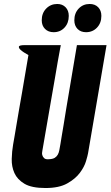

<svg xmlns="http://www.w3.org/2000/svg" viewBox="-20 -928 556 966"><path d="M286 -701Q286 -701 281.5 -678Q277 -655 270.5 -617.5Q264 -580 256 -532.5Q248 -485 239 -435L193 -169Q190 -157 193 -147Q195 -139 202.5 -132Q210 -125 228 -127Q246 -128 255.5 -134Q265 -140 270.5 -149.5Q276 -159 278.5 -172.5Q281 -186 284 -203Q285 -211 289.5 -237Q294 -263 300 -299.5Q306 -336 313 -380Q320 -424 328 -469Q346 -574 367 -701H516L423 -157Q421 -145 412.5 -116.5Q404 -88 381.5 -58Q359 -28 318 -5Q277 18 209 18Q139 18 103 -3.5Q67 -25 52.5 -57.5Q38 -90 39 -128.5Q40 -167 46 -201Q49 -216 53.5 -244Q58 -272 64 -306.5Q70 -341 76.5 -380Q83 -419 90 -457Q105 -547 123 -651Q97 -665 85 -676Q74 -685 75 -693Q76 -701 105 -701ZM190 -826Q190 -862 212.5 -885Q235 -908 268 -908Q294 -908 310 -891.5Q326 -875 326 -848Q326 -812 304.5 -789Q283 -766 250 -766Q223 -766 206.5 -782.5Q190 -799 190 -826ZM354 -826Q354 -862 376 -885Q398 -908 431 -908Q458 -908 474 -891.5Q490 -875 490 -848Q490 -812 468 -789Q446 -766 413 -766Q386 -766 370 -782.5Q354 -799 354 -826Z"/></svg>

Font: Relentless
Style: Condensed Bold Italic
Weight: 700
Width: 3
Italic angle: -7°
Designer: Sparks studio
Foundry: Sparks Studio
Version: Version 1.101